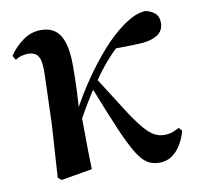

<svg xmlns="http://www.w3.org/2000/svg" viewBox="-61 -532 631 608"><g transform="rotate(-10 254.5 -227.5)"><path d="M90 13 79 4 90 -168 95 -321Q97 -368 87 -383.5Q77 -399 55 -399Q45 -399 34.5 -396.5Q24 -394 13 -387L5 -401Q21 -426 48 -446Q75 -466 107 -466Q150 -466 169 -434.5Q188 -403 188 -339Q188 -300 186.5 -262.5Q185 -225 182 -186H187Q188 -156 188 -125.5Q188 -95 188.5 -65Q189 -35 190 -4ZM160 -117 138 -137H150L160 -160Q184 -210 216 -260Q248 -310 283.5 -353Q319 -396 352 -423Q378 -444 399 -455Q420 -466 443 -468Q460 -465 473 -454.5Q486 -444 486 -423Q486 -396 463.5 -383Q441 -370 403 -369L311 -367L387 -412Q359 -394 335 -371Q311 -348 290 -322.5Q269 -297 251 -269L243 -259Q229 -238 215 -215Q201 -192 187.5 -167.5Q174 -143 160 -117ZM405 13Q384 13 367.5 3.5Q351 -6 333.5 -34Q316 -62 293 -115.5Q270 -169 235 -258L255 -282Q295 -219 321 -178Q347 -137 366 -113.5Q385 -90 401 -80.5Q417 -71 435 -71Q452 -71 464 -76Q476 -81 484 -85L493 -74Q486 -49 473.5 -29Q461 -9 444 2Q427 13 405 13Z"/></g></svg>

Font: Source Serif 4 60pt SemiBold
Style: Regular
Weight: 600
Version: Version 4.004;hotconv 1.0.116;makeotfexe 2.5.65601